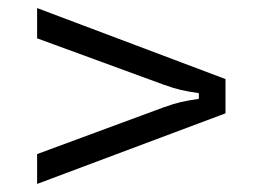

<svg xmlns="http://www.w3.org/2000/svg" viewBox="-20 -578 635 476"><path d="M72 -122V-196L386 -312Q411 -321 428.5 -325Q446 -329 473 -333V-347Q446 -351 428.5 -355Q411 -359 386 -368L72 -483V-558L539 -382V-297Z"/></svg>

Font: Open Sauce Sans
Style: Italic
Weight: 400
Italic angle: -10°
Designer: Alfredo Marco Pradil
Foundry: Creative Sauce Fz LLC
Version: Version 1.477